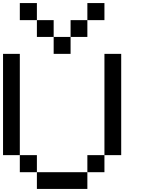

<svg xmlns="http://www.w3.org/2000/svg" viewBox="-20 -1243 929 1263"><path d="M222.7 0Q222.7 -27.3 222.7 -110.4Q305.7 -110.4 554.7 -110.4Q554.7 -83 554.7 0Q471.7 0 222.7 0ZM110.4 -110.4Q110.4 -138.7 110.4 -222.7Q138.7 -222.7 222.7 -222.7Q222.7 -194.3 222.7 -110.4Q194.3 -110.4 110.4 -110.4ZM554.7 -110.4Q554.7 -138.7 554.7 -222.7Q583 -222.7 667 -222.7Q667 -194.3 667 -110.4Q638.7 -110.4 554.7 -110.4ZM0 -222.7Q0 -388.7 0 -888.7Q27.3 -888.7 110.4 -888.7Q110.4 -721.7 110.4 -222.7Q83 -222.7 0 -222.7ZM667 -222.7Q667 -388.7 667 -888.7Q694.3 -888.7 777.3 -888.7Q777.3 -721.7 777.3 -222.7Q750 -222.7 667 -222.7ZM333 -888.7Q333 -917 333 -1000Q360.4 -1000 444.3 -1000Q444.3 -972.7 444.3 -888.7Q417 -888.7 333 -888.7ZM222.7 -1000Q222.7 -1027.3 222.7 -1110.4Q250 -1110.4 333 -1110.4Q333 -1083 333 -1000Q305.7 -1000 222.7 -1000ZM444.3 -1000Q444.3 -1027.3 444.3 -1110.4Q471.7 -1110.4 554.7 -1110.4Q554.7 -1083 554.7 -1000Q527.3 -1000 444.3 -1000ZM110.4 -1110.4Q110.4 -1138.7 110.4 -1222.7Q138.7 -1222.7 222.7 -1222.7Q222.7 -1194.3 222.7 -1110.4Q194.3 -1110.4 110.4 -1110.4ZM554.7 -1110.4Q554.7 -1138.7 554.7 -1222.7Q583 -1222.7 667 -1222.7Q667 -1194.3 667 -1110.4Q638.7 -1110.4 554.7 -1110.4Z"/></svg>

Font: Ingsat TST_CRD
Style: Regular
Weight: 300
Designer: Tofik Waleny
Version: 1.0